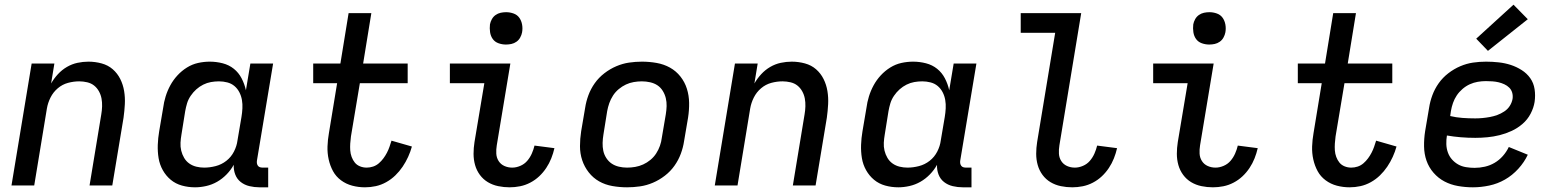

<svg xmlns="http://www.w3.org/2000/svg" viewBox="-20 -791 6640 819"><path d="M29 0 115 -520H212L198 -435Q210 -456 227 -474.5Q244 -493 265.5 -505.5Q287 -518 310.5 -523Q334 -528 357 -528Q386 -528 413.5 -520.5Q441 -513 461 -495.5Q481 -478 493 -454Q505 -430 509.5 -402.5Q514 -375 512.5 -346.5Q511 -318 507 -289L459 0H362L412 -303Q415 -320 415.5 -337.5Q416 -355 413 -371Q410 -387 402 -401.5Q394 -416 381.5 -426Q369 -436 352 -440Q335 -444 318 -444Q294 -444 270 -437.5Q246 -431 226.5 -414.5Q207 -398 195.5 -375Q184 -352 180 -328L126 0Z M812 8Q783 8 756 0.5Q729 -7 708.5 -24Q688 -41 674.5 -65Q661 -89 656.5 -116.5Q652 -144 653 -173Q654 -202 659 -231L676 -331Q679 -355 686.5 -379.5Q694 -404 706.5 -427Q719 -450 737 -469.5Q755 -489 777.5 -503Q800 -517 825 -522.5Q850 -528 875 -528Q903 -528 930 -521Q957 -514 977.5 -497.5Q998 -481 1010.5 -457Q1023 -433 1029 -406L1048 -520H1145L1076 -106Q1075 -100 1076 -94Q1077 -88 1080.5 -83.5Q1084 -79 1089.5 -77.5Q1095 -76 1101 -76H1124V8H1087Q1065 8 1044 3Q1023 -2 1007 -14.5Q991 -27 983.5 -46.5Q976 -66 977 -88Q965 -66 946.5 -47Q928 -28 906 -15.5Q884 -3 859.5 2.5Q835 8 812 8ZM851 -76Q875 -76 900 -82.5Q925 -89 945.5 -105Q966 -121 978 -144.5Q990 -168 993 -192L1010 -292Q1013 -310 1014 -328.5Q1015 -347 1012 -364.5Q1009 -382 1001 -397.5Q993 -413 980 -424Q967 -435 949.5 -439.5Q932 -444 914 -444Q897 -444 880 -441Q863 -438 847 -430Q831 -422 817.5 -410Q804 -398 793.5 -382.5Q783 -367 778 -350.5Q773 -334 770 -317L754 -217Q751 -200 750 -182.5Q749 -165 753 -148.5Q757 -132 765.5 -117.5Q774 -103 787.5 -93.5Q801 -84 817.5 -80Q834 -76 851 -76Z M1537 8Q1509 8 1482.5 1Q1456 -6 1434.5 -22Q1413 -38 1400.5 -61Q1388 -84 1382 -111Q1376 -138 1377 -166.5Q1378 -195 1383 -223L1418 -436H1316V-520H1432L1467 -735H1564L1529 -520H1719V-436H1515L1477 -209Q1475 -194 1474 -179Q1473 -164 1474 -149.5Q1475 -135 1480 -121.5Q1485 -108 1493.5 -97.5Q1502 -87 1515.5 -81.5Q1529 -76 1544 -76Q1558 -76 1571.5 -80.5Q1585 -85 1596 -94.5Q1607 -104 1615.5 -115.5Q1624 -127 1630.5 -139.5Q1637 -152 1641.5 -165Q1646 -178 1650 -191L1737 -166Q1731 -144 1721 -122Q1711 -100 1697.5 -80Q1684 -60 1666.5 -43Q1649 -26 1627.5 -14Q1606 -2 1583 3Q1560 8 1537 8Z M2154 8Q2129 8 2105 3Q2081 -2 2061 -14Q2041 -26 2027 -45Q2013 -64 2006.5 -87Q2000 -110 2000 -135Q2000 -160 2004 -185L2046 -436H1899V-520H2157L2099 -171Q2096 -153 2097 -135.5Q2098 -118 2107 -104Q2116 -90 2131.5 -83Q2147 -76 2165 -76Q2182 -76 2199.5 -83.5Q2217 -91 2229 -105Q2241 -119 2248.5 -136Q2256 -153 2260 -170L2345 -159Q2340 -137 2331.5 -115.5Q2323 -94 2310 -74.5Q2297 -55 2280 -39Q2263 -23 2242 -12Q2221 -1 2198.5 3.5Q2176 8 2154 8ZM2138 -601Q2122 -601 2106.5 -606.5Q2091 -612 2082 -624.5Q2073 -637 2070.5 -653.5Q2068 -670 2070 -687Q2072 -698 2078 -709Q2084 -720 2094 -727Q2104 -734 2115.5 -736.5Q2127 -739 2139 -739Q2155 -739 2170.5 -733.5Q2186 -728 2195 -715.5Q2204 -703 2207 -686.5Q2210 -670 2207 -653Q2205 -642 2199 -631Q2193 -620 2183 -613Q2173 -606 2161.5 -603.5Q2150 -601 2138 -601Z M2655 8Q2623 8 2592 2.5Q2561 -3 2535.5 -17.5Q2510 -32 2491.5 -55.5Q2473 -79 2463.5 -107.5Q2454 -136 2454 -167.5Q2454 -199 2459 -231L2476 -331Q2480 -358 2490 -385Q2500 -412 2517 -436Q2534 -460 2558 -478.5Q2582 -497 2609 -508.5Q2636 -520 2663.5 -524Q2691 -528 2718 -528Q2750 -528 2781 -522.5Q2812 -517 2838 -502.5Q2864 -488 2882.5 -464.5Q2901 -441 2910 -412.5Q2919 -384 2919.5 -352.5Q2920 -321 2915 -289L2898 -189Q2894 -162 2884 -135Q2874 -108 2857 -84Q2840 -60 2816 -41.5Q2792 -23 2765 -11.5Q2738 0 2710 4Q2682 8 2655 8ZM2655 -76Q2672 -76 2689.5 -79Q2707 -82 2723.5 -89.5Q2740 -97 2754.5 -109Q2769 -121 2779 -136.5Q2789 -152 2795 -169Q2801 -186 2803 -203L2820 -303Q2823 -321 2823.5 -338.5Q2824 -356 2820 -372.5Q2816 -389 2807 -403.5Q2798 -418 2784.5 -427Q2771 -436 2753.5 -440Q2736 -444 2718 -444Q2701 -444 2683.5 -441Q2666 -438 2650 -430.5Q2634 -423 2619.5 -411Q2605 -399 2595 -383.5Q2585 -368 2579 -351Q2573 -334 2570 -317L2554 -217Q2551 -199 2550.5 -181.5Q2550 -164 2553.5 -147.5Q2557 -131 2566.5 -116.5Q2576 -102 2589.5 -93Q2603 -84 2620 -80Q2637 -76 2655 -76Z M3029 0 3115 -520H3212L3198 -435Q3210 -456 3227 -474.5Q3244 -493 3265.5 -505.5Q3287 -518 3310.5 -523Q3334 -528 3357 -528Q3386 -528 3413.5 -520.5Q3441 -513 3461 -495.5Q3481 -478 3493 -454Q3505 -430 3509.5 -402.5Q3514 -375 3512.5 -346.5Q3511 -318 3507 -289L3459 0H3362L3412 -303Q3415 -320 3415.5 -337.5Q3416 -355 3413 -371Q3410 -387 3402 -401.5Q3394 -416 3381.5 -426Q3369 -436 3352 -440Q3335 -444 3318 -444Q3294 -444 3270 -437.5Q3246 -431 3226.5 -414.5Q3207 -398 3195.5 -375Q3184 -352 3180 -328L3126 0Z M3812 8Q3783 8 3756 0.5Q3729 -7 3708.5 -24Q3688 -41 3674.5 -65Q3661 -89 3656.5 -116.5Q3652 -144 3653 -173Q3654 -202 3659 -231L3676 -331Q3679 -355 3686.5 -379.5Q3694 -404 3706.5 -427Q3719 -450 3737 -469.5Q3755 -489 3777.5 -503Q3800 -517 3825 -522.5Q3850 -528 3875 -528Q3903 -528 3930 -521Q3957 -514 3977.5 -497.5Q3998 -481 4010.5 -457Q4023 -433 4029 -406L4048 -520H4145L4076 -106Q4075 -100 4076 -94Q4077 -88 4080.5 -83.5Q4084 -79 4089.5 -77.5Q4095 -76 4101 -76H4124V8H4087Q4065 8 4044 3Q4023 -2 4007 -14.5Q3991 -27 3983.5 -46.5Q3976 -66 3977 -88Q3965 -66 3946.5 -47Q3928 -28 3906 -15.5Q3884 -3 3859.5 2.5Q3835 8 3812 8ZM3851 -76Q3875 -76 3900 -82.5Q3925 -89 3945.5 -105Q3966 -121 3978 -144.5Q3990 -168 3993 -192L4010 -292Q4013 -310 4014 -328.5Q4015 -347 4012 -364.5Q4009 -382 4001 -397.5Q3993 -413 3980 -424Q3967 -435 3949.5 -439.5Q3932 -444 3914 -444Q3897 -444 3880 -441Q3863 -438 3847 -430Q3831 -422 3817.5 -410Q3804 -398 3793.5 -382.5Q3783 -367 3778 -350.5Q3773 -334 3770 -317L3754 -217Q3751 -200 3750 -182.5Q3749 -165 3753 -148.5Q3757 -132 3765.5 -117.5Q3774 -103 3787.5 -93.5Q3801 -84 3817.5 -80Q3834 -76 3851 -76Z M4554 8Q4529 8 4505 3Q4481 -2 4461 -14Q4441 -26 4427 -45Q4413 -64 4406.5 -87Q4400 -110 4400 -135Q4400 -160 4404 -185L4481 -651H4334V-735H4592L4499 -171Q4496 -153 4497 -135.5Q4498 -118 4507 -104Q4516 -90 4531.5 -83Q4547 -76 4565 -76Q4582 -76 4599.5 -83.5Q4617 -91 4629 -105Q4641 -119 4648.5 -136Q4656 -153 4660 -170L4745 -159Q4740 -137 4731.5 -115.5Q4723 -94 4710 -74.5Q4697 -55 4680 -39Q4663 -23 4642 -12Q4621 -1 4598.5 3.5Q4576 8 4554 8Z M5154 8Q5129 8 5105 3Q5081 -2 5061 -14Q5041 -26 5027 -45Q5013 -64 5006.5 -87Q5000 -110 5000 -135Q5000 -160 5004 -185L5046 -436H4899V-520H5157L5099 -171Q5096 -153 5097 -135.5Q5098 -118 5107 -104Q5116 -90 5131.5 -83Q5147 -76 5165 -76Q5182 -76 5199.5 -83.5Q5217 -91 5229 -105Q5241 -119 5248.5 -136Q5256 -153 5260 -170L5345 -159Q5340 -137 5331.5 -115.5Q5323 -94 5310 -74.5Q5297 -55 5280 -39Q5263 -23 5242 -12Q5221 -1 5198.5 3.5Q5176 8 5154 8ZM5138 -601Q5122 -601 5106.5 -606.5Q5091 -612 5082 -624.5Q5073 -637 5070.5 -653.5Q5068 -670 5070 -687Q5072 -698 5078 -709Q5084 -720 5094 -727Q5104 -734 5115.5 -736.5Q5127 -739 5139 -739Q5155 -739 5170.5 -733.5Q5186 -728 5195 -715.5Q5204 -703 5207 -686.5Q5210 -670 5207 -653Q5205 -642 5199 -631Q5193 -620 5183 -613Q5173 -606 5161.5 -603.5Q5150 -601 5138 -601Z M5737 8Q5709 8 5682.5 1Q5656 -6 5634.5 -22Q5613 -38 5600.5 -61Q5588 -84 5582 -111Q5576 -138 5577 -166.5Q5578 -195 5583 -223L5618 -436H5516V-520H5632L5667 -735H5764L5729 -520H5919V-436H5715L5677 -209Q5675 -194 5674 -179Q5673 -164 5674 -149.5Q5675 -135 5680 -121.5Q5685 -108 5693.5 -97.5Q5702 -87 5715.5 -81.5Q5729 -76 5744 -76Q5758 -76 5771.5 -80.5Q5785 -85 5796 -94.5Q5807 -104 5815.5 -115.5Q5824 -127 5830.5 -139.5Q5837 -152 5841.5 -165Q5846 -178 5850 -191L5937 -166Q5931 -144 5921 -122Q5911 -100 5897.5 -80Q5884 -60 5866.5 -43Q5849 -26 5827.5 -14Q5806 -2 5783 3Q5760 8 5737 8Z M6263 8Q6231 8 6199.5 2.5Q6168 -3 6141.5 -17Q6115 -31 6095 -54Q6075 -77 6065 -105.5Q6055 -134 6054.5 -166.5Q6054 -199 6059 -231L6076 -331Q6080 -358 6090 -385Q6100 -412 6117 -436Q6134 -460 6158 -478.5Q6182 -497 6209 -508.5Q6236 -520 6263.5 -524Q6291 -528 6319 -528Q6346 -528 6373 -525Q6400 -522 6424.5 -514Q6449 -506 6471 -492Q6493 -478 6507.5 -457.5Q6522 -437 6526 -410.5Q6530 -384 6526 -356Q6522 -331 6509 -306Q6496 -281 6474.5 -262.5Q6453 -244 6428 -232.5Q6403 -221 6377 -214.5Q6351 -208 6324.5 -205.5Q6298 -203 6273 -203Q6242 -203 6211.5 -205.5Q6181 -208 6152 -213Q6149 -195 6149.5 -176.5Q6150 -158 6156 -141Q6162 -124 6173.5 -111Q6185 -98 6200 -89.5Q6215 -81 6233.5 -78Q6252 -75 6270 -75Q6292 -75 6314 -80Q6336 -85 6355.5 -96.5Q6375 -108 6390.5 -125.5Q6406 -143 6416 -164L6497 -131Q6482 -99 6456.5 -71Q6431 -43 6399.5 -25Q6368 -7 6332.5 0.5Q6297 8 6263 8ZM6273 -286Q6288 -286 6304 -287.5Q6320 -289 6336 -292Q6352 -295 6367 -300.5Q6382 -306 6396.5 -315.5Q6411 -325 6420 -339Q6429 -353 6432 -369Q6434 -383 6430.5 -395.5Q6427 -408 6418 -417Q6409 -426 6397 -431.5Q6385 -437 6372.5 -440Q6360 -443 6346 -444Q6332 -445 6318 -445Q6301 -445 6283.5 -442Q6266 -439 6249.5 -431.5Q6233 -424 6218.5 -411.5Q6204 -399 6194 -384Q6184 -369 6178 -352Q6172 -335 6169 -317L6166 -296Q6191 -290 6218 -288Q6245 -286 6273 -286ZM6327 -574 6277 -626 6436 -771 6497 -709Z"/></svg>

Font: Iosevka Medium Extended
Style: Italic
Weight: 500
Width: 7
Italic angle: -9°
Monospace: yes
Designer: Belleve Invis
Foundry: Belleve Invis
Version: Version 32.5.0; ttfautohint (v1.8.4)